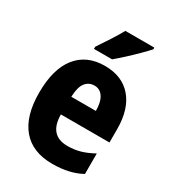

<svg xmlns="http://www.w3.org/2000/svg" viewBox="-187 -869 884 982"><g transform="rotate(30 255.0 -378.0)"><path d="M261 -559Q363 -559 419.5 -493.5Q476 -428 476 -309V-231H189Q190 -108 298 -108Q338 -108 373 -118Q408 -128 448 -150V-29Q378 10 277 10Q159 10 98 -62.5Q37 -135 37 -272Q37 -412 95.5 -485.5Q154 -559 261 -559ZM265 -445Q232 -445 212 -419.5Q192 -394 190 -336H335Q335 -388 316.5 -416.5Q298 -445 265 -445ZM432 -756Q416 -738 388.5 -710.5Q361 -683 330.5 -655Q300 -627 275 -606H168V-619Q193 -656 218 -694.5Q243 -733 261 -766H432Z"/></g></svg>

Font: Noto Sans Lao Condensed ExtraBold
Style: Regular
Weight: 800
Width: 3
Designer: Monotype Design Team
Foundry: Monotype Imaging Inc.
Version: Version 2.003; ttfautohint (v1.8.4.7-5d5b)